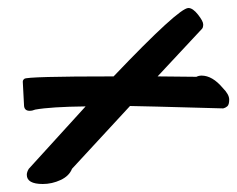

<svg xmlns="http://www.w3.org/2000/svg" viewBox="-20 -506 593 480"><path d="M54 -229Q40 -229 40 -244L37 -301V-302Q37 -306 41 -309Q47 -315 264 -315Q427 -486 451 -486Q462 -486 475 -469.5Q488 -453 488 -445Q488 -437 485 -434L374 -315L471 -314Q477 -317 484 -317Q511 -317 537 -286Q553 -270 553 -257Q553 -244 548 -240Q543 -236 538 -235Q322 -241 305 -241L160 -84Q153 -66 131.5 -56Q110 -46 87 -46Q47 -46 47 -69Q47 -76 52 -84Q180 -225 194 -240Q107 -239 68 -232Q61 -229 54 -229Z"/></svg>

Font: Mr Dafoe
Style: Regular
Weight: 400
Designer: Alejandro Paul
Foundry: Alejandro Paul
Version: Version 1.000